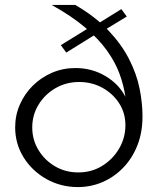

<svg xmlns="http://www.w3.org/2000/svg" viewBox="-20 -750 642 780"><path d="M558.9 -277Q558.9 -212.3 538.2 -159.6Q517.4 -106.9 480.8 -69Q444.2 -31 396.9 -10.5Q349.5 10 296.4 10Q227 10 168.7 -22.6Q110.5 -55.3 76.1 -110.4Q41.6 -165.6 41.6 -232.7Q41.6 -282 60.8 -325.5Q79.9 -369 113.6 -402.3Q147.2 -435.6 191.5 -454.6Q235.8 -473.6 286.5 -473.6Q353.2 -473.6 408 -441.2Q462.8 -408.8 489.5 -356.8Q482.4 -404.8 465 -451.7Q447.5 -498.6 414.1 -545.2Q380.7 -591.8 326.1 -638.2Q271.6 -684.6 189.7 -730H285.7Q368.2 -681.9 421.2 -625.5Q474.3 -569.1 504.6 -509.5Q535 -449.8 547 -390.6Q558.9 -331.5 558.9 -277ZM111 -232.1Q111 -182 136.3 -140.5Q161.5 -98.9 203.8 -74.2Q246.1 -49.5 298.2 -49.5Q351.8 -49.5 394.9 -76Q438.1 -102.5 463.8 -146.3Q489.5 -190.1 489.5 -241.4Q489.5 -290.6 464.2 -330.2Q438.8 -369.8 396.2 -393.3Q353.5 -416.9 301.4 -416.9Q248.8 -416.9 205.6 -391.9Q162.5 -366.9 136.8 -325.1Q111 -283.2 111 -232.1ZM495 -682.8 392.6 -620.5 370.8 -611.9 249.2 -536.4 227.2 -566.6 346.5 -640.2 366.6 -647 473 -713Z"/></svg>

Font: Raleway Thin
Style: Regular
Weight: 100
Designer: Matt McInerney, Pablo Impallari, Rodrigo Fuenzalida
Foundry: Matt McInerney, Pablo Impallari, Rodrigo Fuenzalida
Version: Version 4.026